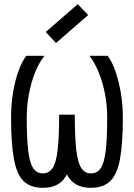

<svg xmlns="http://www.w3.org/2000/svg" viewBox="-20 -885 640 919"><path d="M415 14Q357 14 323.5 -18Q290 -50 276 -126.5Q262 -203 263 -336H338Q338 -229 345 -168Q352 -107 369 -81Q386 -55 415 -55Q445 -55 462 -80Q479 -105 486 -163.5Q493 -222 493 -324Q493 -380 482.5 -435.5Q472 -491 452.5 -538.5Q433 -586 408 -618H495Q517 -589 533 -542.5Q549 -496 558.5 -439.5Q568 -383 568 -324Q568 -196 554 -122Q540 -48 506.5 -17Q473 14 415 14ZM185 14Q127 14 94 -17Q61 -48 47 -122Q33 -196 33 -324Q33 -383 42 -439.5Q51 -496 67.5 -542.5Q84 -589 106 -618H193Q167 -586 148 -538.5Q129 -491 118.5 -435.5Q108 -380 108 -324Q108 -222 115 -163.5Q122 -105 139 -80Q156 -55 185 -55Q215 -55 232 -81Q249 -107 256 -168Q263 -229 263 -336H338Q338 -203 324 -126.5Q310 -50 277 -18Q244 14 185 14ZM248 -679 199 -732 352 -865 402 -813Z"/></svg>

Font: Victor Mono
Style: Regular
Weight: 400
Monospace: yes
Designer: Rune Bjørnerås
Version: Version 1.561;gftools[0.9.30]